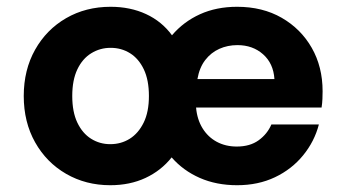

<svg xmlns="http://www.w3.org/2000/svg" viewBox="-20 -534 1015 566"><path d="M305 12Q233 12 175 -21.5Q117 -55 83.5 -114.5Q50 -174 50 -251Q50 -328 83.5 -387.5Q117 -447 175 -480.5Q233 -514 306 -514Q364 -514 410.5 -492.5Q457 -471 487 -430Q521 -470 569.5 -492Q618 -514 679 -514Q754 -514 810.5 -481.5Q867 -449 899 -393Q931 -337 931 -265Q931 -255 930.5 -242.5Q930 -230 928 -217H558Q561 -182 577 -156Q593 -130 619 -116Q645 -102 678 -102Q717 -102 742.5 -120.5Q768 -139 780 -167H920Q907 -117 873.5 -76Q840 -35 790.5 -11.5Q741 12 679 12Q618 12 569 -9.5Q520 -31 486 -70Q455 -31 409 -9.5Q363 12 305 12ZM305 -109Q337 -109 362.5 -125Q388 -141 403.5 -172.5Q419 -204 419 -251Q419 -298 404 -329.5Q389 -361 363.5 -377Q338 -393 306 -393Q275 -393 249 -377Q223 -361 208 -329.5Q193 -298 193 -251Q193 -204 208 -172.5Q223 -141 248.5 -125Q274 -109 305 -109ZM562 -301H789Q786 -347 755.5 -374Q725 -401 680 -401Q651 -401 626.5 -390Q602 -379 585 -357Q568 -335 562 -301Z"/></svg>

Font: DM Sans 16pt ExtraBold
Style: Regular
Weight: 800
Version: Version 4.004;gftools[0.9.30]